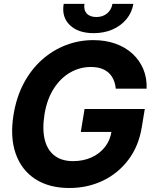

<svg xmlns="http://www.w3.org/2000/svg" viewBox="-20 -940 768 970"><path d="M330.1 9.8Q228 9.8 158.2 -35.4Q88.4 -80.6 59.1 -164.3Q29.8 -248 48.8 -362.8Q63.5 -451.2 100.8 -520.8Q138.2 -590.3 192.4 -638.4Q246.6 -686.5 312.7 -711.9Q378.9 -737.3 451.2 -737.3Q512.7 -737.3 563 -719.5Q613.3 -701.7 649.2 -668.7Q685.1 -635.7 703.9 -591.1Q722.7 -546.4 720.7 -492.2H564.9Q561.5 -526.4 546.6 -550.8Q531.7 -575.2 505.1 -588.4Q478.5 -601.6 439 -601.6Q383.3 -601.6 334.7 -573.7Q286.1 -545.9 252 -492.9Q217.8 -439.9 205.1 -364.3Q192.9 -288.6 205.8 -235.4Q218.8 -182.1 255.1 -154.1Q291.5 -126 348.6 -126Q400.9 -126 442.4 -144.8Q483.9 -163.6 510.5 -197.8Q537.1 -231.9 543.9 -278.3L575.2 -273.4H388.2L407.2 -389.2H711.4L696.3 -297.4Q680.7 -201.7 628.7 -132.8Q576.7 -64 499.5 -27.1Q422.4 9.8 330.1 9.8ZM453.1 -772.5Q375 -772.5 332.8 -813.2Q290.5 -854 301.8 -920.4H406.7Q401.9 -890.1 418 -872.1Q434.1 -854 466.8 -854Q499 -854 521 -872.1Q543 -890.1 547.9 -920.4H653.8Q646.5 -876.5 618.7 -843Q590.8 -809.6 548.3 -791Q505.9 -772.5 453.1 -772.5Z"/></svg>

Font: Inter Tight
Style: Bold Italic
Weight: 700
Italic angle: -9.39999°
Designer: Rasmus Andersson
Foundry: rsms
Version: Version 3.004